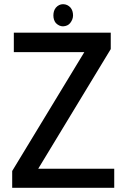

<svg xmlns="http://www.w3.org/2000/svg" viewBox="-20 -895 602 915"><path d="M507.8 -661.1 162.1 -90.8H524.4V0H38.1V-80.1L381.8 -646.5H45.9V-739.3H507.8ZM234.4 -821.3Q234.4 -843.8 246.1 -858.4Q260.7 -875 280.3 -875Q301.8 -875 316.4 -858.4Q328.1 -843.8 328.1 -821.3Q328.1 -802.7 314.5 -785.2Q302.7 -770.5 280.3 -769.5Q261.7 -769.5 246.1 -785.2Q234.4 -799.8 234.4 -821.3Z"/></svg>

Font: RobotoJAA
Style: Medium
Weight: 500
Version: Version 2.05; 2016-11-05